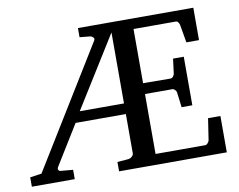

<svg xmlns="http://www.w3.org/2000/svg" viewBox="-74 -770 1082 869"><g transform="rotate(-10 466.5 -335.5)"><path d="M481 -625 277.8 -298.8H481ZM405.8 0V-43L455.1 -46.9Q465.8 -47.9 473.4 -54.9Q481 -62 481 -68.8V-250H250L138.2 -68.8Q132.8 -60.5 135.5 -54.7Q138.2 -48.8 145 -47.9L202.1 -43V0H4.9V-43L58.1 -50.8L397.9 -603Q402.3 -610.4 396.5 -616.7Q390.6 -623 383.8 -624L335 -628.9V-670.9H865.2V-522H807.1L793 -604Q791.5 -611.3 787.1 -617.2Q782.7 -623 775.9 -623H582V-374L708 -373Q714.8 -373 720 -379.4Q725.1 -385.7 726.1 -391.1L734.9 -460H784.2V-236.8H734.9L726.1 -307.1Q725.1 -312.5 719.5 -318.4Q713.9 -324.2 708 -324.2H582V-48.8H811Q814 -48.8 816.9 -50.8Q819.8 -52.7 822.5 -55.7Q825.2 -58.6 826.9 -62Q828.6 -65.4 829.1 -67.9L844.2 -167H900.9V0Z"/></g></svg>

Font: Charis SIL Am
Style: Regular
Weight: 400
Foundry: SIL International
Version: Version 5.000